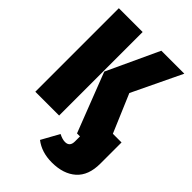

<svg xmlns="http://www.w3.org/2000/svg" viewBox="-267 -801 1131 1131"><g transform="rotate(45 299.0 -235.0)"><path d="M27.8 0V-695.8H226.1V0ZM525.9 -147.9H598.1V28.8Q598.1 127.4 542.5 176.8Q486.8 226.1 391.1 226.1Q305.7 226.1 248 181.2L309.1 70.8Q338.4 85.9 360.8 85.9Q399.9 85.9 399.9 42V0H375L231 -371.1L381.8 -695.8H573.2L424.8 -386.2Z"/></g></svg>

Font: Fira Sans Compressed Heavy
Style: Regular
Weight: 900
Width: 1
Designer: Carrois Corporate & Edenspiekermann AG
Foundry: Carrois Corporate GbR & Edenspiekermann AG
Version: Version 4.203;PS 004.203;hotconv 1.0.88;makeotf.lib2.5.64775